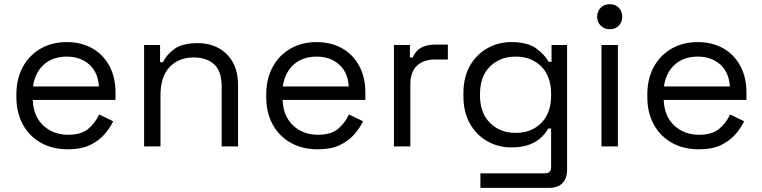

<svg xmlns="http://www.w3.org/2000/svg" viewBox="-20 -706 3675 926"><path d="M307 14Q233 14 177 -17.5Q121 -49 90 -106Q59 -163 59 -238V-250Q59 -326 90 -383Q121 -440 176 -471.5Q231 -503 302 -503Q371 -503 424 -473.5Q477 -444 507 -389Q537 -334 537 -260V-224H138Q141 -145 189 -100.5Q237 -56 309 -56Q372 -56 406 -85Q440 -114 458 -154L526 -121Q511 -90 484.5 -59Q458 -28 415.5 -7Q373 14 307 14ZM139 -289H457Q453 -357 410.5 -395Q368 -433 302 -433Q235 -433 192 -395Q149 -357 139 -289Z M675 0V-489H752V-406H766Q782 -441 820.5 -469.5Q859 -498 934 -498Q989 -498 1032.5 -475Q1076 -452 1102 -407Q1128 -362 1128 -296V0H1049V-290Q1049 -363 1012.5 -396Q976 -429 914 -429Q843 -429 798.5 -383Q754 -337 754 -246V0Z M1512 14Q1438 14 1382 -17.5Q1326 -49 1295 -106Q1264 -163 1264 -238V-250Q1264 -326 1295 -383Q1326 -440 1381 -471.5Q1436 -503 1507 -503Q1576 -503 1629 -473.5Q1682 -444 1712 -389Q1742 -334 1742 -260V-224H1343Q1346 -145 1394 -100.5Q1442 -56 1514 -56Q1577 -56 1611 -85Q1645 -114 1663 -154L1731 -121Q1716 -90 1689.5 -59Q1663 -28 1620.5 -7Q1578 14 1512 14ZM1344 -289H1662Q1658 -357 1615.5 -395Q1573 -433 1507 -433Q1440 -433 1397 -395Q1354 -357 1344 -289Z M1880 0V-489H1957V-429H1971Q1984 -461 2011 -476Q2038 -491 2082 -491H2140V-419H2077Q2024 -419 1991.5 -389.5Q1959 -360 1959 -298V0Z M2215 -242V-256Q2215 -333 2246 -388Q2277 -443 2330 -473Q2383 -503 2446 -503Q2523 -503 2564.5 -473.5Q2606 -444 2626 -408H2640V-489H2715V114Q2715 154 2693 177Q2671 200 2629 200H2297V130H2608Q2638 130 2638 100V-86H2624Q2612 -64 2590 -43Q2568 -22 2533 -8.5Q2498 5 2446 5Q2383 5 2330 -25Q2277 -55 2246 -110.5Q2215 -166 2215 -242ZM2467 -65Q2543 -65 2590.5 -113Q2638 -161 2638 -245V-253Q2638 -338 2590.5 -385.5Q2543 -433 2467 -433Q2392 -433 2343.5 -385.5Q2295 -338 2295 -253V-245Q2295 -161 2343.5 -113Q2392 -65 2467 -65Z M2881 0V-489H2960V0ZM2921 -565Q2895 -565 2877.5 -582Q2860 -599 2860 -625Q2860 -652 2877.5 -669Q2895 -686 2921 -686Q2947 -686 2964 -669Q2981 -652 2981 -625Q2981 -599 2964 -582Q2947 -565 2921 -565Z M3350 14Q3276 14 3220 -17.5Q3164 -49 3133 -106Q3102 -163 3102 -238V-250Q3102 -326 3133 -383Q3164 -440 3219 -471.5Q3274 -503 3345 -503Q3414 -503 3467 -473.5Q3520 -444 3550 -389Q3580 -334 3580 -260V-224H3181Q3184 -145 3232 -100.5Q3280 -56 3352 -56Q3415 -56 3449 -85Q3483 -114 3501 -154L3569 -121Q3554 -90 3527.5 -59Q3501 -28 3458.5 -7Q3416 14 3350 14ZM3182 -289H3500Q3496 -357 3453.5 -395Q3411 -433 3345 -433Q3278 -433 3235 -395Q3192 -357 3182 -289Z"/></svg>

Font: Space Grotesk
Style: Regular
Weight: 400
Designer: Florian Karsten
Foundry: Florian Karsten
Version: Version 2.000